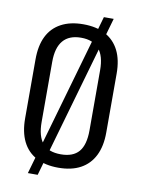

<svg xmlns="http://www.w3.org/2000/svg" viewBox="-90 -822 698 944"><g transform="rotate(10 258.5 -350.0)"><path d="M258 8Q193 8 147.5 -16.5Q102 -41 79 -88Q56 -135 56 -203V-497Q56 -566 79 -612.5Q102 -659 147.5 -683.5Q193 -708 258 -708Q324 -708 369 -683.5Q414 -659 437.5 -612.5Q461 -566 461 -497V-203Q461 -135 437.5 -88Q414 -41 369 -16.5Q324 8 258 8ZM259 -59Q320 -59 349 -93Q378 -127 378 -200V-500Q378 -571 348 -606Q318 -641 259 -641Q199 -641 169 -605.5Q139 -570 139 -500V-200Q139 -128 168 -93.5Q197 -59 259 -59ZM400 -760 165 60H116L351 -760Z"/></g></svg>

Font: Pathway Extreme Condensed
Style: Regular
Weight: 400
Width: 3
Version: Version 1.001;gftools[0.9.26]